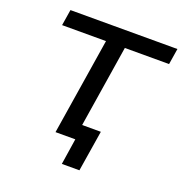

<svg xmlns="http://www.w3.org/2000/svg" viewBox="-151 -836 1070 1130"><g transform="rotate(20 384.0 -271.0)"><path d="M360 163 385 0H261L357 -605H82L98 -705H768L752 -605H475L394 -93H511L470 163Z"/></g></svg>

Font: Nunito Sans 7pt SemiExpanded SemiBold
Style: Italic
Weight: 600
Width: 6
Italic angle: -9°
Designer: Vernon Adams
Foundry: Vernon Adams
Version: Version 3.101;gftools[0.9.27]